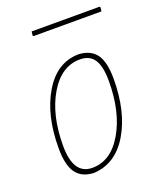

<svg xmlns="http://www.w3.org/2000/svg" viewBox="-119 -682 633 763"><g transform="rotate(-20 198.0 -300.5)"><path d="M393 -607 396 -604 394 -587H107L104 -590L106 -607ZM248 -458H253Q303 -454 325.5 -421Q348 -388 348 -320Q348 -181 294.5 -90.5Q241 0 149 6H144Q94 3 71 -30.5Q48 -64 48 -134Q48 -273 102.5 -364.5Q157 -456 248 -458ZM248 -437Q169 -437 118.5 -352Q68 -267 68 -137Q68 -15 148 -15Q227 -15 277 -101Q327 -187 327 -317Q327 -379 308 -408Q289 -437 248 -437Z"/></g></svg>

Font: Alegreya Sans Thin
Style: Italic
Weight: 100
Italic angle: -7°
Designer: Juan Pablo del Peral
Foundry: Huerta Tipografica
Version: Version 2.007